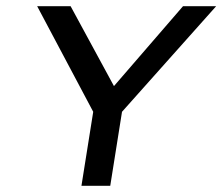

<svg xmlns="http://www.w3.org/2000/svg" viewBox="-20 -600 718 620"><path d="M100 -580 281 -239 243 0H336L374 -239L678 -580H571L348 -322L208 -580Z"/></svg>

Font: Charger Sport
Style: BdExtObl
Weight: 700
Designer: Jasper
Foundry: Cannot Into Space Fonts
Version: Version 1.1